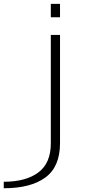

<svg xmlns="http://www.w3.org/2000/svg" viewBox="-140 -772 491 1022"><path d="M-120 230Q23.5 230 101.5 172.8Q179.5 115.5 179.5 -10V-586H130.5V-8.5Q130.5 96 64.2 145.8Q-2 195.5 -120 195.5ZM130.5 -751.5V-680H179.5V-751.5Z"/></svg>

Font: Anybody ExtraExpanded ExtraLight
Style: Regular
Weight: 250
Width: 8
Version: Version 1.113;gftools[0.9.25]